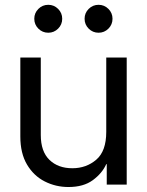

<svg xmlns="http://www.w3.org/2000/svg" viewBox="-20 -749 597 779"><path d="M411.1 -213.9V-515.6H494.1V0H413.1V-83H411.1Q394.5 -45.9 356.7 -18.1Q318.8 9.8 257.8 9.8Q206.1 9.8 161.4 -12.9Q116.7 -35.6 89.6 -81.3Q62.5 -127 62.5 -195.3V-515.6H145.5V-201.2Q145.5 -134.3 180.7 -100.3Q215.8 -66.4 273.4 -66.4Q330.1 -66.4 370.6 -101.1Q411.1 -135.7 411.1 -213.9ZM175.8 -616.2Q152.3 -616.2 135.7 -632.8Q119.1 -649.4 119.1 -672.9Q119.1 -696.3 135.7 -712.9Q152.3 -729.5 175.8 -729.5Q199.2 -729.5 215.8 -712.9Q232.4 -696.3 232.4 -672.9Q232.4 -649.4 215.8 -632.8Q199.2 -616.2 175.8 -616.2ZM379.9 -616.2Q356.4 -616.2 339.8 -632.8Q323.2 -649.4 323.2 -672.9Q323.2 -696.3 339.8 -712.9Q356.4 -729.5 379.9 -729.5Q403.3 -729.5 419.9 -712.9Q436.5 -696.3 436.5 -672.9Q436.5 -649.4 419.9 -632.8Q403.3 -616.2 379.9 -616.2Z"/></svg>

Font: Inter Display
Style: Regular
Weight: 400
Designer: Rasmus Andersson
Foundry: rsms
Version: Version 4.000;git-37864ae